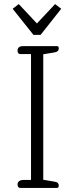

<svg xmlns="http://www.w3.org/2000/svg" viewBox="-20 -921 363 941"><path d="M42 -878 72 -901 161 -806 250 -901 280 -878 179 -750H144ZM66 -17Q66 -27 73.5 -33Q81 -39 95 -39H132V-656H79Q73 -656 69.5 -660.5Q66 -665 66 -673Q66 -695 94 -695H259Q268 -695 268 -684Q268 -667 246 -664L192 -655V-40L246 -31Q259 -29 263.5 -24Q268 -19 268 -11Q268 0 259 0H79Q73 0 69.5 -4.5Q66 -9 66 -17Z"/></svg>

Font: Maitree Light
Style: Regular
Weight: 300
Designer: CadsonDemak Team
Foundry: CadsonDemak
Version: Version 1.001